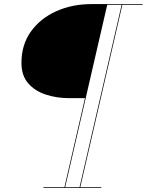

<svg xmlns="http://www.w3.org/2000/svg" viewBox="-20 -770 718 940"><path d="M317 -289.5Q258 -289.5 204.8 -306.8Q151.5 -324 118.2 -362Q85 -400 85 -462Q85 -551 131.2 -615.5Q177.5 -680 255.2 -715Q333 -750 428.5 -750H678.5V-746.5H579L373 146.5H476V150H192.5V146.5H295.5L396 -289.5ZM369.5 146.5 575.5 -746.5H505L299 146.5Z"/></svg>

Font: Bodoni* 48pt
Style: Bold Italic
Weight: 700
Italic angle: -13°
Version: Version 2.3